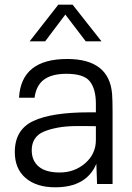

<svg xmlns="http://www.w3.org/2000/svg" viewBox="-20 -783 561 817"><path d="M266 -532Q445 -532 457 -383Q459 -356 459 -309V0H393L390 -86Q348 14 215 14Q135 14 89 -25.5Q43 -65 43 -136Q43 -231 121.5 -268Q200 -305 359 -305H388V-341Q388 -404 362.5 -436.5Q337 -469 263 -469Q201 -469 167.5 -444.5Q134 -420 127 -367H61Q70 -532 266 -532ZM106 -607 228 -763H289L412 -607H345L258 -721L172 -607ZM115 -144Q115 -99 145 -74Q175 -49 234 -49Q297 -49 342.5 -88.5Q388 -128 388 -187V-246Q340 -247 299 -246.5Q258 -246 224 -239.5Q190 -233 165.5 -222.5Q141 -212 128 -192Q115 -172 115 -144Z"/></svg>

Font: Nacelle Light
Style: Regular
Weight: 300
Designer: Sora Sagano
Foundry: Sora Sagano
Version: Version 1.000;FEAKit 1.0